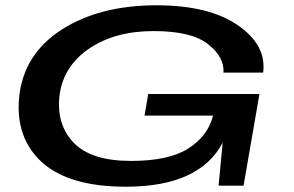

<svg xmlns="http://www.w3.org/2000/svg" viewBox="-20 -702 1112 726"><path d="M456 4Q734 4 822 -162.5L806.5 0H901L961 -346.5H540.5L526.5 -265H786L785 -262.5Q765.5 -187.5 692 -140.5Q618.5 -93.5 475.5 -93.5Q326.5 -93.5 260.2 -160.8Q194 -228 204.5 -335.5Q216.5 -448.5 314.5 -516.5Q412.5 -584.5 561 -584.5Q704 -584.5 766.5 -535.2Q829 -486 825 -427.5H975Q988.5 -531.5 879 -606.8Q769.5 -682 572 -682Q356.5 -682 213 -589.8Q69.5 -497.5 52.5 -335.5Q37.5 -180 139.2 -88Q241 4 456 4Z"/></svg>

Font: Anybody ExtraExpanded Medium
Style: Italic
Weight: 500
Width: 8
Italic angle: -10°
Version: Version 1.113;gftools[0.9.25]